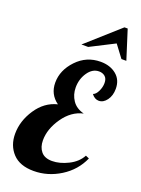

<svg xmlns="http://www.w3.org/2000/svg" viewBox="-185 -1080 865 1177"><g transform="rotate(20 247.5 -491.0)"><path d="M461 -180 484 -170Q446 -84 364.5 -33Q283 18 191 18Q100 18 53.5 -32Q7 -82 7 -158Q7 -242 58.5 -319.5Q110 -397 192 -417Q131 -461 131 -537Q131 -618 194.5 -685Q258 -752 350 -752Q412 -752 452.5 -719Q493 -686 493 -627Q493 -583 471 -553Q449 -523 419 -523Q392 -523 372 -550Q390 -556 403 -583Q416 -610 416 -637Q416 -666 400 -679.5Q384 -693 361 -693Q318 -693 288.5 -650Q259 -607 259 -552Q259 -505 284 -468Q309 -431 360 -418Q284 -401 232.5 -327Q181 -253 181 -179Q181 -134 204.5 -106Q228 -78 276 -78Q326 -78 381 -105.5Q436 -133 461 -180ZM495 -811H463L403 -891L246 -811H202L414 -1000H435Z"/></g></svg>

Font: Lobster 1.4
Style: Regular
Weight: 400
Designer: Pablo Impallari
Foundry: Pablo Impallari. www.impallari.com
Version: Version 1.4